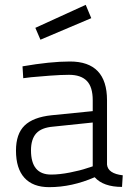

<svg xmlns="http://www.w3.org/2000/svg" viewBox="-20 -763 562 793"><path d="M422 -349V-83Q426 -46 487 -39L484 9Q407 9 371 -31Q277 10 183 10Q116 10 81 -28.5Q46 -67 46 -141Q46 -210 81.5 -244.5Q117 -279 193 -287L363 -304V-349Q363 -404 338.5 -429Q314 -454 265 -454Q233 -454 186 -450.5Q139 -447 108 -444L76 -440L73 -489Q188 -509 269 -509Q422 -509 422 -349ZM363 -257 200 -240Q151 -236 129.5 -212Q108 -188 108 -142Q108 -42 191 -42Q226 -42 269 -50.5Q312 -59 338 -68L363 -76ZM126 -648 334 -743 357 -688 147 -599Z"/></svg>

Font: TypoPRO Titillium Text
Style: 250 wt
Weight: 300
Designer: Accademia di Belle Arti di Urbino and others
Foundry: Accademia di Belle Arti di Urbino and others.
Version: Version 25.000